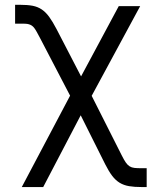

<svg xmlns="http://www.w3.org/2000/svg" viewBox="-20 -571 639 796"><path d="M270.6 -174.4 145.6 -414.1Q138.1 -428.3 132.6 -438.2Q127.1 -448.2 122.2 -454.7Q117.2 -461.3 111.9 -464.8Q106.5 -468.4 100 -470.3Q93.4 -472.3 84.5 -472.7Q75.6 -473 63.2 -473H42.6V-551.1H63.2Q93.8 -551.1 115.1 -547.1Q136.4 -543 153.1 -531.8Q169.7 -520.6 183.9 -501.1Q198.2 -481.5 214.5 -450.3L316.1 -254.3L472.3 -545.5H561.1L360.1 -173.7L485.1 73.9Q494.3 92.3 501.6 102.8Q508.9 113.3 517.4 118.6Q525.9 123.9 537.6 125.2Q549.4 126.4 567.5 126.4H588.1V204.5H567.5Q537.3 204.5 515.3 200.8Q493.3 197.1 476.2 186.8Q459.2 176.5 445.1 158Q431.1 139.6 416.2 110.1L314.6 -93L159.1 204.5H70.3Z"/></svg>

Font: Fast_Sans-Dotted
Style: Regular
Weight: 400
Version: Version 3.018